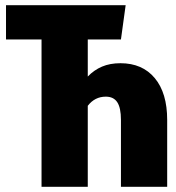

<svg xmlns="http://www.w3.org/2000/svg" viewBox="-20 -715 674 735"><path d="M620 -256V0H443V-256Q443 -302 429 -323.5Q415 -345 385 -345Q343 -345 316 -310V0H139V-564H3V-695H461L443 -564H316V-422Q340 -447 370.5 -460Q401 -473 441 -473Q525 -473 572.5 -416Q620 -359 620 -256Z"/></svg>

Font: Fira Sans Extra Condensed ExtraBold
Style: Regular
Weight: 800
Width: 1
Designer: Carrois Corporate & Edenspiekermann AG
Foundry: Carrois Corporate GbR & Edenspiekermann AG
Version: Version 4.203